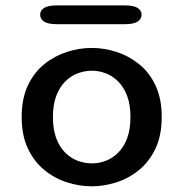

<svg xmlns="http://www.w3.org/2000/svg" viewBox="-20 -660 659 691"><path d="M310.5 10.5Q265.5 10.5 221 -3.8Q176.5 -18 139.5 -48.2Q102.5 -78.5 80.2 -125.8Q58 -173 58 -239Q58 -305 80.2 -352.2Q102.5 -399.5 139.5 -429.2Q176.5 -459 221 -473.2Q265.5 -487.5 310.5 -487.5Q354.5 -487.5 399 -473.2Q443.5 -459 480.5 -429.2Q517.5 -399.5 539.8 -352.2Q562 -305 562 -239Q562 -173 539.8 -125.8Q517.5 -78.5 480.5 -48.2Q443.5 -18 399 -3.8Q354.5 10.5 310.5 10.5ZM310.5 -72Q336 -72 360.5 -81.2Q385 -90.5 405.2 -110.5Q425.5 -130.5 437.5 -162.2Q449.5 -194 449.5 -239Q449.5 -283.5 437.5 -315Q425.5 -346.5 405.2 -366.8Q385 -387 360.5 -396.2Q336 -405.5 310.5 -405.5Q285 -405.5 260 -396.2Q235 -387 214.8 -366.8Q194.5 -346.5 182.5 -315Q170.5 -283.5 170.5 -239Q170.5 -194 182.5 -162.2Q194.5 -130.5 214.8 -110.5Q235 -90.5 260 -81.2Q285 -72 310.5 -72ZM124.5 -607Q124.5 -622.5 138.8 -631.5Q153 -640.5 184 -640.5H430.5Q461 -640.5 475.2 -631.5Q489.5 -622.5 489.5 -607Q489.5 -591.5 475.2 -582.2Q461 -573 430.5 -573H184Q153 -573 138.8 -582.2Q124.5 -591.5 124.5 -607Z"/></svg>

Font: Sono Monospace Medium
Style: Regular
Weight: 500
Designer: Tyler Finck
Foundry: Tyler Finck
Version: Version 2.112